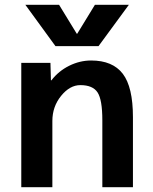

<svg xmlns="http://www.w3.org/2000/svg" viewBox="-20 -783 640 803"><path d="M303 -642 377 -763H519L392 -590H212L86 -763H227L301 -642ZM69 -520H191L193 -447H195Q225 -486 269.5 -508Q314 -530 361 -530Q451 -530 493.5 -474.5Q536 -419 536 -293V0H408V-280Q408 -366 388 -396.5Q368 -427 316 -427Q272 -427 235.5 -382Q199 -337 199 -277V0H69Z"/></svg>

Font: Mplus 1p Bold
Style: Bold
Weight: 700
Version: Version 1.061